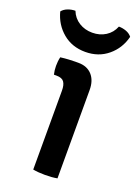

<svg xmlns="http://www.w3.org/2000/svg" viewBox="-170 -763 594 826"><g transform="rotate(20 127.0 -350.0)"><path d="M201.5 0Q177.5 4.5 146 4.5Q114.5 4.5 90.5 0V-361.5Q90.5 -387.5 81 -400.8Q71.5 -414 46.5 -414H34.5Q30 -433 30 -453Q30 -462.5 31 -472.8Q32 -483 34.5 -493.5Q54 -496 72 -497Q90 -498 101.5 -498H116.5Q156 -498 178.8 -473Q201.5 -448 201.5 -404.5ZM287 -679Q273 -623 230.2 -587.5Q187.5 -552 127 -552Q66.5 -552 24 -587.5Q-18.5 -623 -33 -679Q-23 -691.5 -6.2 -697.8Q10.5 -704 27.5 -704Q39.5 -673.5 66.2 -656.8Q93 -640 127 -640Q161.5 -640 188 -656.8Q214.5 -673.5 226.5 -704Q244 -704 260.8 -697.8Q277.5 -691.5 287 -679Z"/></g></svg>

Font: Signika Negative Medium
Style: Regular
Weight: 500
Designer: Anna Giedry
Foundry: Anna Giedry
Version: Version 2.001